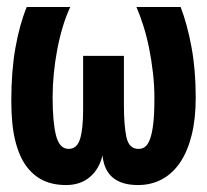

<svg xmlns="http://www.w3.org/2000/svg" viewBox="-20 -516 590 547"><path d="M333 -215.8Q333 -159.7 340.1 -125.7Q347.2 -91.8 374.5 -91.8Q384.8 -91.8 392.6 -97.2Q400.4 -102.5 406.5 -117.4Q412.6 -132.3 416.3 -160.6Q419.9 -189 419.9 -236.3Q419.9 -272 415.8 -308.3Q411.6 -344.7 404.8 -378.7Q397.9 -412.6 388.4 -442.6Q378.9 -472.7 368.7 -496.1H494.6Q513.7 -446.3 525.6 -381.6Q537.6 -316.9 537.6 -237.8Q537.6 -177.7 526.1 -131.3Q514.6 -85 493.2 -53.2Q471.7 -21.5 441.2 -5.1Q410.6 11.2 373 11.2Q327.6 11.2 302 -9.5Q276.4 -30.3 272 -73.2Q262.7 -34.2 235.8 -11.5Q209 11.2 168 11.2Q130.9 11.2 102.8 -2.2Q74.7 -15.6 54.4 -43.5Q34.2 -71.3 23.2 -116.2Q12.2 -161.1 12.2 -229Q12.2 -313.5 23.9 -379.6Q35.6 -445.8 56.2 -496.1H180.2Q168 -470.2 158.7 -439.2Q149.4 -408.2 143.1 -374.8Q136.7 -341.3 133.3 -306.6Q129.9 -272 129.9 -238.3Q129.9 -168.5 139.6 -130.1Q149.4 -91.8 175.8 -91.8Q199.2 -91.8 208 -119.9Q216.8 -147.9 216.8 -203.1V-356.9H333Z"/></svg>

Font: Code New Roman
Style: Bold
Weight: 700
Monospace: yes
Designer: Sam Radian
Foundry: Code New Roman
Version: Version 1.508 October 19, 2014